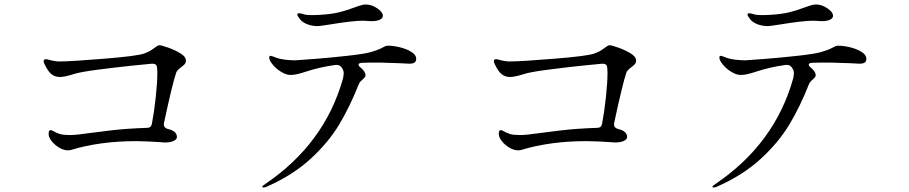

<svg xmlns="http://www.w3.org/2000/svg" viewBox="-20 -790 4040 853"><path d="M806 -521Q806 -511 800 -504.5Q794 -498 783 -490Q766 -477 763 -468Q745 -415 708 -241V-236Q708 -222 726 -217Q766 -208 766 -181Q766 -171 751.5 -164Q737 -157 712 -157L683 -159Q669 -160 638.5 -161.5Q608 -163 587 -163Q424 -163 296 -124Q289 -122 282 -122Q263 -122 243 -134Q223 -146 209.5 -163Q196 -180 196 -195Q196 -212 205 -212Q208 -212 214 -209Q231 -199 246.5 -194.5Q262 -190 291 -190Q319 -190 387 -200L475 -211Q543 -219 633 -222Q652 -222 655 -241Q665 -293 672 -358.5Q679 -424 679 -468Q679 -492 675 -499.5Q671 -507 655 -507Q629 -505 558.5 -497.5Q488 -490 411.5 -480Q335 -470 308 -461Q267 -448 247 -448Q224 -448 208.5 -460.5Q193 -473 178 -505Q174 -513 174 -519Q174 -527 184 -527Q190 -527 199 -524Q225 -517 244 -517Q294 -517 441.5 -529Q589 -541 620 -552Q642 -560 654.5 -569Q667 -578 669 -579Q681 -589 688 -589Q697 -589 727 -578.5Q757 -568 781.5 -553Q806 -538 806 -521Z M1314 -703Q1301 -719 1301 -725Q1301 -731 1308 -731Q1313 -731 1321 -729Q1329 -727 1336 -725Q1346 -723 1360 -723Q1388 -723 1400 -724Q1453 -727 1487 -735.5Q1521 -744 1555 -757Q1558 -758 1575 -764Q1592 -770 1606 -770Q1631 -770 1656 -753Q1681 -736 1681 -720Q1681 -709 1667.5 -702.5Q1654 -696 1630 -696L1593 -698Q1548 -698 1444 -681Q1400 -674 1392 -674Q1367 -674 1346 -682Q1325 -690 1314 -703ZM1829 -529Q1829 -517 1821.5 -512Q1814 -507 1798 -507L1761 -509Q1686 -512 1668 -512Q1615 -512 1588 -511Q1573 -510 1573 -503Q1573 -496 1583 -489Q1604 -471 1604 -456Q1604 -451 1600 -446Q1596 -441 1591 -437Q1589 -435 1583 -429.5Q1577 -424 1574 -416Q1535 -317 1487 -237Q1439 -157 1360 -84.5Q1281 -12 1166 39Q1157 43 1151 43Q1145 43 1145 40Q1145 36 1159 27Q1423 -152 1504 -442Q1507 -456 1507 -466Q1507 -480 1494 -495Q1484 -504 1467 -501Q1401 -492 1337 -471Q1319 -465 1302.5 -461Q1286 -457 1271 -457Q1252 -457 1229.5 -470.5Q1207 -484 1191.5 -503Q1176 -522 1176 -534Q1176 -542 1182 -542Q1185 -542 1194.5 -538.5Q1204 -535 1209 -533Q1222 -528 1245.5 -525Q1269 -522 1291 -522Q1314 -523 1381.5 -528.5Q1449 -534 1522.5 -542Q1596 -550 1625 -558Q1664 -569 1684 -581Q1689 -584 1693.5 -585.5Q1698 -587 1705 -587Q1727 -587 1756.5 -580Q1786 -573 1807.5 -559.5Q1829 -546 1829 -529Z M2806 -521Q2806 -511 2800 -504.5Q2794 -498 2783 -490Q2766 -477 2763 -468Q2745 -415 2708 -241V-236Q2708 -222 2726 -217Q2766 -208 2766 -181Q2766 -171 2751.5 -164Q2737 -157 2712 -157L2683 -159Q2669 -160 2638.5 -161.5Q2608 -163 2587 -163Q2424 -163 2296 -124Q2289 -122 2282 -122Q2263 -122 2243 -134Q2223 -146 2209.5 -163Q2196 -180 2196 -195Q2196 -212 2205 -212Q2208 -212 2214 -209Q2231 -199 2246.5 -194.5Q2262 -190 2291 -190Q2319 -190 2387 -200L2475 -211Q2543 -219 2633 -222Q2652 -222 2655 -241Q2665 -293 2672 -358.5Q2679 -424 2679 -468Q2679 -492 2675 -499.5Q2671 -507 2655 -507Q2629 -505 2558.5 -497.5Q2488 -490 2411.5 -480Q2335 -470 2308 -461Q2267 -448 2247 -448Q2224 -448 2208.5 -460.5Q2193 -473 2178 -505Q2174 -513 2174 -519Q2174 -527 2184 -527Q2190 -527 2199 -524Q2225 -517 2244 -517Q2294 -517 2441.5 -529Q2589 -541 2620 -552Q2642 -560 2654.5 -569Q2667 -578 2669 -579Q2681 -589 2688 -589Q2697 -589 2727 -578.5Q2757 -568 2781.5 -553Q2806 -538 2806 -521Z M3314 -703Q3301 -719 3301 -725Q3301 -731 3308 -731Q3313 -731 3321 -729Q3329 -727 3336 -725Q3346 -723 3360 -723Q3388 -723 3400 -724Q3453 -727 3487 -735.5Q3521 -744 3555 -757Q3558 -758 3575 -764Q3592 -770 3606 -770Q3631 -770 3656 -753Q3681 -736 3681 -720Q3681 -709 3667.5 -702.5Q3654 -696 3630 -696L3593 -698Q3548 -698 3444 -681Q3400 -674 3392 -674Q3367 -674 3346 -682Q3325 -690 3314 -703ZM3829 -529Q3829 -517 3821.5 -512Q3814 -507 3798 -507L3761 -509Q3686 -512 3668 -512Q3615 -512 3588 -511Q3573 -510 3573 -503Q3573 -496 3583 -489Q3604 -471 3604 -456Q3604 -451 3600 -446Q3596 -441 3591 -437Q3589 -435 3583 -429.5Q3577 -424 3574 -416Q3535 -317 3487 -237Q3439 -157 3360 -84.5Q3281 -12 3166 39Q3157 43 3151 43Q3145 43 3145 40Q3145 36 3159 27Q3423 -152 3504 -442Q3507 -456 3507 -466Q3507 -480 3494 -495Q3484 -504 3467 -501Q3401 -492 3337 -471Q3319 -465 3302.5 -461Q3286 -457 3271 -457Q3252 -457 3229.5 -470.5Q3207 -484 3191.5 -503Q3176 -522 3176 -534Q3176 -542 3182 -542Q3185 -542 3194.5 -538.5Q3204 -535 3209 -533Q3222 -528 3245.5 -525Q3269 -522 3291 -522Q3314 -523 3381.5 -528.5Q3449 -534 3522.5 -542Q3596 -550 3625 -558Q3664 -569 3684 -581Q3689 -584 3693.5 -585.5Q3698 -587 3705 -587Q3727 -587 3756.5 -580Q3786 -573 3807.5 -559.5Q3829 -546 3829 -529Z"/></svg>

Font: Shippori Mincho B1
Style: Regular
Weight: 400
Designer: FONTDASU
Foundry: FONTDASU / Google Inc. / but / Adobe
Version: Version 3.110; ttfautohint (v1.8.3)